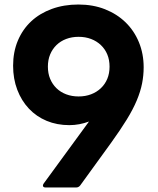

<svg xmlns="http://www.w3.org/2000/svg" viewBox="-20 -793 698 850"><path d="M182 37Q170 37 170 28Q170 25 173 20L374 -255Q331 -239 287 -239Q232 -239 186.5 -258Q141 -277 108 -312Q75 -347 56.5 -395.5Q38 -444 38 -502Q38 -563 59 -613Q80 -663 118 -698.5Q156 -734 209.5 -753.5Q263 -773 327 -773Q392 -773 445 -752Q498 -731 536 -694Q574 -657 595 -606Q616 -555 616 -495Q616 -459 609 -423.5Q602 -388 585.5 -348.5Q569 -309 541 -263.5Q513 -218 472 -161L335 28Q328 37 317 37ZM328 -366Q358 -366 383 -375.5Q408 -385 426.5 -402.5Q445 -420 455 -444Q465 -468 465 -498Q465 -528 455 -552Q445 -576 426.5 -593.5Q408 -611 383 -620.5Q358 -630 328 -630Q298 -630 273 -620.5Q248 -611 230 -593.5Q212 -576 202 -552Q192 -528 192 -498Q192 -468 202 -444Q212 -420 230 -402.5Q248 -385 273 -375.5Q298 -366 328 -366Z"/></svg>

Font: LINE Seed JP_TTF Bold
Style: Regular
Weight: 700
Designer: LINE & Fontrix & Fontworks
Version: Version 1.009